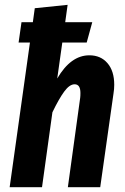

<svg xmlns="http://www.w3.org/2000/svg" viewBox="-20 -775 518 795"><path d="M453 -424Q453 -406 450 -388L395 0H261L312 -370Q313 -377 313 -390Q313 -426 289 -426Q268 -426 246 -396Q224 -366 197 -310L154 0H20L104 -599H57L69 -683H116L124 -741L260 -755L250 -683H362L339 -599H238L217 -450Q273 -546 350 -546Q397 -546 425 -513.5Q453 -481 453 -424Z"/></svg>

Font: Fira Sans Extra Condensed SemiBold
Style: Italic
Weight: 600
Width: 3
Italic angle: -8°
Designer: Carrois Corporate & Edenspiekermann AG
Foundry: Carrois Corporate GbR & Edenspiekermann AG
Version: Version 4.203